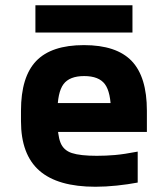

<svg xmlns="http://www.w3.org/2000/svg" viewBox="-20 -702 640 732"><path d="M344 10Q200 10 130 -51.5Q60 -113 60 -240V-280Q60 -409 118 -469.5Q176 -530 300 -530Q424 -530 482 -469.5Q540 -409 540 -280V-199H138V-309H436L403 -274Q403 -350 380 -381Q357 -412 301 -412Q245 -412 222 -381Q199 -350 199 -274V-246Q199 -188 210.5 -158.5Q222 -129 254 -118.5Q286 -108 349 -108Q384 -108 418.5 -111Q453 -114 505 -124V-6Q468 1 425.5 5.5Q383 10 344 10ZM115 -578V-682H485V-578Z"/></svg>

Font: M PLUS Code Latin Expanded
Style: Bold
Weight: 700
Width: 7
Designer: Coji Morishita
Foundry: UNDERFOREST DESIGN
Version: Version 1.002; ttfautohint (v1.8.3)